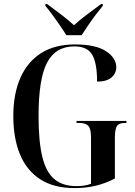

<svg xmlns="http://www.w3.org/2000/svg" viewBox="-20 -951 692 981"><path d="M361 10Q255 10 185.5 -35Q116 -80 82 -162.5Q48 -245 48 -358Q48 -471 84 -553Q120 -635 190 -679.5Q260 -724 363 -724Q469 -724 521.5 -689.5Q574 -655 574 -608Q574 -576 549.5 -555Q525 -534 476 -534Q476 -629 451 -671.5Q426 -714 360 -714Q264 -714 220.5 -631Q177 -548 177 -358Q177 -229 196 -150.5Q215 -72 257.5 -36Q300 0 371 0Q391 0 410.5 -3Q430 -6 445 -12V-250Q445 -292 431.5 -307.5Q418 -323 383 -323H371V-333H626V-323H619Q588 -323 577.5 -307Q567 -291 567 -247V-39Q519 -14 469 -2Q419 10 361 10ZM319 -771Q305 -794 286 -821.5Q267 -849 247.5 -875.5Q228 -902 212 -921V-931H220Q249 -909 288.5 -879.5Q328 -850 358 -822Q388 -850 427.5 -879Q467 -908 497 -931H505V-921Q489 -902 469 -875.5Q449 -849 430.5 -821.5Q412 -794 397 -771Z"/></svg>

Font: Noto Serif Display Condensed SemiBold
Style: Regular
Weight: 600
Width: 3
Designer: Monotype Design Team
Foundry: Monotype Imaging Inc.
Version: Version 2.009